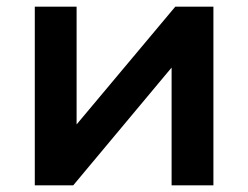

<svg xmlns="http://www.w3.org/2000/svg" viewBox="-20 -554 742 574"><path d="M84 0V-534H209V-182L504 -534H618V0H493V-352L199 0Z"/></svg>

Font: Montserrat SemiBold
Style: Regular
Weight: 600
Designer: Julieta Ulanovsky
Foundry: Julieta Ulanovsky
Version: Version 9.000; ttfautohint (v1.8.4.7-5d5b)